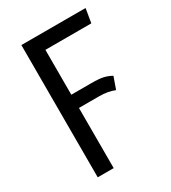

<svg xmlns="http://www.w3.org/2000/svg" viewBox="-171 -777 771 865"><g transform="rotate(-30 215.0 -344.0)"><path d="M400.9 -615.2H162.1V-381.8H267.1Q306.2 -381.8 327.6 -377Q349.1 -372.1 369.1 -360.8L347.2 -298.8Q312.5 -313 267.1 -313H162.1V0H79.1V-688H413.1Z"/></g></svg>

Font: Fira Sans Compressed Book
Style: Regular
Weight: 350
Width: 1
Designer: Carrois Corporate & Edenspiekermann AG
Foundry: Carrois Corporate GbR & Edenspiekermann AG
Version: Version 4.203;PS 004.203;hotconv 1.0.88;makeotf.lib2.5.64775